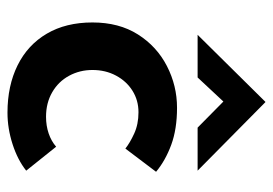

<svg xmlns="http://www.w3.org/2000/svg" viewBox="-128 -590 729 513"><g transform="rotate(90 236.5 -333.5)"><path d="M436 -39Q407 -16 365 -2.5Q323 11 281 11Q209 11 154.5 -16Q100 -43 70 -94Q40 -145 40 -216Q40 -287 72 -337.5Q104 -388 156.5 -415Q209 -442 268 -442Q325 -442 367 -426.5Q409 -411 439 -386L377 -304Q362 -316 337 -327.5Q312 -339 280 -339Q248 -339 222.5 -323Q197 -307 182 -279Q167 -251 167 -216Q167 -182 182.5 -153.5Q198 -125 226.5 -108.5Q255 -92 292 -92Q316 -92 336.5 -99Q357 -106 372 -119ZM321 -497 239 -578 271 -587 187 -497H73L252 -678H253L436 -497Z"/></g></svg>

Font: Reem Kufi Fun SemiBold
Style: Regular
Weight: 600
Designer: Khaled Hosny
Version: Version 1.005